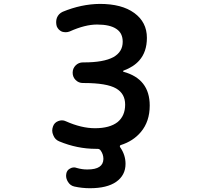

<svg xmlns="http://www.w3.org/2000/svg" viewBox="-20 -784 1040 1000"><path d="M448.2 196.3Q407.2 196.3 367.2 187.5Q345.7 182.6 334 163.1Q324.2 147.5 324.2 130.9Q324.2 126 325.2 121.1Q328.1 102.5 344.7 93.8Q354.5 87.9 365.2 87.9Q372.1 87.9 379.9 90.8Q407.2 98.6 432.6 98.6Q434.6 98.6 436.5 98.6Q517.6 98.6 518.6 43.9Q518.6 18.6 502.9 -2Q497.1 -8.8 487.3 -8.8H479.5Q381.8 -8.8 288.1 -47.9Q266.6 -56.6 257.8 -79.1Q252 -91.8 252 -103.5Q252 -114.3 255.9 -125Q262.7 -145.5 283.2 -153.3Q293 -157.2 302.7 -157.2Q313.5 -157.2 323.2 -152.3Q404.3 -116.2 474.6 -116.2Q551.8 -116.2 592.8 -148.4Q631.8 -180.7 631.8 -239.3Q631.8 -295.9 585 -323.2Q536.1 -351.6 417 -351.6H412.1Q389.6 -351.6 374 -367.2Q358.4 -382.8 358.4 -405.3Q358.4 -427.7 374 -443.4Q389.6 -459 412.1 -459H417Q519.5 -459 570.3 -486.3Q619.1 -513.7 619.1 -566.4Q619.1 -611.3 586.9 -632.8Q553.7 -656.2 485.4 -656.2Q422.9 -656.2 342.8 -620.1Q333 -616.2 322.3 -616.2Q312.5 -616.2 302.7 -619.1Q283.2 -627.9 275.4 -647.5Q272.5 -658.2 272.5 -668.9Q272.5 -680.7 276.4 -691.4Q285.2 -712.9 306.6 -722.7Q403.3 -762.7 500 -763.7Q614.3 -763.7 678.7 -716.8Q745.1 -668.9 745.1 -586.9Q745.1 -513.7 705.1 -468.8Q675.8 -435.5 623 -416Q621.1 -415 621.1 -413.1Q621.1 -411.1 623 -410.2Q759.8 -373 759.8 -234.4Q759.8 -151.4 713.9 -96.7Q673.8 -48.8 608.4 -28.3Q605.5 -27.3 604.5 -23.9Q603.5 -20.5 605.5 -17.6Q633.8 22.5 633.8 69.3Q633.8 128.9 585 163.1Q537.1 196.3 448.2 196.3Z"/></svg>

Font: Rounded-X Mgen+ 1mn medium
Style: Regular
Weight: 500
Designer: [Source Han Sans]
Ryoko NISHIZUKA  (kana & ideographs); Paul D. Hunt (Latin, Greek & Cyrillic); Wenlong ZHANG  (bopomofo
Version: Version 1.059.20150602